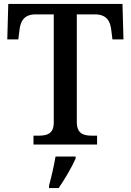

<svg xmlns="http://www.w3.org/2000/svg" viewBox="-20 -734 664 975"><path d="M150 0H473V-45H449C405 -45 370 -54 370 -115V-661H462C522 -661 540 -626 545 -582L551 -534H607L602 -714H22L17 -534H73L79 -582C84 -626 102 -661 161 -661H253V-112C253 -53 217 -45 174 -45H150ZM229 208V221H278C307 179 346 113 364 71V61H262C254 108 241 165 229 208Z"/></svg>

Font: Noto Serif Georgian Medium
Style: Regular
Weight: 500
Designer: Monotype Design Team, Akaki Razmadze
Foundry: Google LLC
Version: Version 2.003